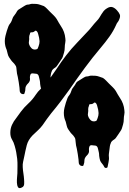

<svg xmlns="http://www.w3.org/2000/svg" viewBox="-20 -747 677 1005"><path d="M8 -506Q2 -532 8.5 -559Q15 -586 24 -609Q27 -617 32.5 -623.5Q38 -630 41 -638Q43 -642 44 -646Q45 -650 47 -654Q49 -659 52.5 -663Q56 -667 59 -672Q64 -678 67 -684.5Q70 -691 76 -696Q88 -704 103 -713Q107 -715 109.5 -717Q112 -719 117 -721Q122 -723 127 -723Q132 -723 137 -725Q140 -726 142.5 -726.5Q145 -727 148 -727Q159 -727 169 -726.5Q179 -726 190 -722Q195 -720 200 -718.5Q205 -717 210 -715Q219 -709 226.5 -701Q234 -693 242 -685Q251 -676 260.5 -667Q270 -658 277 -647Q282 -638 287.5 -628.5Q293 -619 299 -610Q319 -581 322 -546Q324 -535 321.5 -523Q319 -511 319 -500Q319 -484 315 -471Q312 -463 310.5 -456Q309 -449 305 -442Q298 -431 291.5 -421.5Q285 -412 278 -402Q274 -396 268 -392.5Q262 -389 257 -384Q252 -379 251 -374Q247 -365 246 -357Q244 -347 243.5 -337.5Q243 -328 241 -318Q240 -310 241 -302.5Q242 -295 241 -287Q240 -280 239 -273.5Q238 -267 236 -259L234 -249Q233 -244 225 -244Q219 -244 216 -250.5Q213 -257 209 -262Q205 -267 201.5 -271.5Q198 -276 195 -283Q193 -289 192 -295Q191 -301 190 -308Q190 -317 188.5 -324.5Q187 -332 185 -340Q184 -345 182.5 -349.5Q181 -354 178 -357Q174 -361 169 -361Q164 -361 159 -362Q150 -364 144.5 -362Q139 -360 137 -349Q136 -342 137 -334.5Q138 -327 134 -320Q131 -314 126 -309.5Q121 -305 117 -298Q113 -291 113 -285Q113 -279 112 -272Q110 -264 108 -258Q106 -253 98 -254.5Q90 -256 87 -261Q83 -266 83 -274Q83 -282 82 -288Q80 -303 78 -317Q76 -331 73 -345Q68 -362 67 -379Q66 -386 65.5 -393Q65 -400 60 -406Q55 -414 49 -419.5Q43 -425 38 -432Q32 -440 27 -448Q22 -456 20 -466Q18 -471 17.5 -476Q17 -481 15 -486L11 -496Q9 -501 8 -506ZM133 -543Q133 -536 131.5 -529.5Q130 -523 132 -516Q135 -505 144 -495.5Q153 -486 167 -488Q175 -489 177.5 -493.5Q180 -498 182 -505Q187 -518 187 -531Q186 -537 185.5 -543.5Q185 -550 183 -556Q181 -563 179 -571.5Q177 -580 171 -585Q166 -588 162.5 -584.5Q159 -581 154 -579Q153 -578 146 -578Q139 -578 138 -575Q137 -572 136 -567Q135 -565 134 -562Q133 -559 133 -556Q132 -553 132.5 -549.5Q133 -546 133 -543ZM317 -130Q311 -156 317.5 -183Q324 -210 333 -233Q336 -241 341.5 -247.5Q347 -254 350 -262Q352 -266 353 -270Q354 -274 356 -278Q358 -283 361.5 -287Q365 -291 368 -296Q373 -302 376 -308.5Q379 -315 385 -320Q397 -328 412 -337Q416 -339 418.5 -341Q421 -343 426 -345Q431 -347 436 -347Q441 -347 446 -349Q449 -350 451.5 -350.5Q454 -351 457 -351Q468 -351 478 -350.5Q488 -350 499 -346Q504 -344 509 -342.5Q514 -341 519 -339Q528 -333 535.5 -325Q543 -317 551 -309Q560 -300 569.5 -291Q579 -282 586 -271Q591 -262 596.5 -252.5Q602 -243 608 -234Q628 -205 631 -170Q633 -159 630.5 -147Q628 -135 628 -124Q628 -108 624 -95Q621 -87 619.5 -80Q618 -73 614 -66Q607 -55 600.5 -45.5Q594 -36 587 -26Q583 -20 577 -16.5Q571 -13 566 -8Q561 -3 560 2Q556 11 555 19Q553 29 552.5 38.5Q552 48 550 58Q549 66 550 73.5Q551 81 550 89Q549 96 548 102.5Q547 109 545 117L543 127Q542 132 534 132Q528 132 525 125.5Q522 119 518 114Q514 109 510.5 104.5Q507 100 504 93Q502 87 501 81Q500 75 499 68Q499 59 497.5 51.5Q496 44 494 36Q493 31 491.5 26.5Q490 22 487 19Q483 15 478 15Q473 15 468 14Q459 12 453.5 14Q448 16 446 27Q445 34 446 41.5Q447 49 443 56Q440 62 435 66.5Q430 71 426 78Q422 85 422 91Q422 97 421 104Q419 112 417 118Q415 123 407 121.5Q399 120 396 115Q392 110 392 102Q392 94 391 88Q389 73 387 59Q385 45 382 31Q377 14 376 -3Q375 -10 374.5 -17Q374 -24 369 -30Q364 -38 358 -43.5Q352 -49 347 -56Q341 -64 336 -72Q331 -80 329 -90Q327 -95 326.5 -100Q326 -105 324 -110L320 -120Q318 -125 317 -130ZM442 -167Q442 -160 440.5 -153.5Q439 -147 441 -140Q444 -129 453 -119.5Q462 -110 476 -112Q484 -113 486.5 -117.5Q489 -122 491 -129Q496 -142 496 -155Q495 -161 494.5 -167.5Q494 -174 492 -180Q490 -187 488 -195.5Q486 -204 480 -209Q475 -212 471.5 -208.5Q468 -205 463 -203Q462 -202 455 -202Q448 -202 447 -199Q446 -196 445 -191Q444 -189 443 -186Q442 -183 442 -180Q441 -177 441.5 -173.5Q442 -170 442 -167ZM276 -386Q300 -423 326.5 -457.5Q353 -492 384 -524Q397 -538 408.5 -550Q420 -562 433 -576Q448 -591 460 -606.5Q472 -622 487 -638Q495 -646 500.5 -655Q506 -664 511 -672.5Q516 -681 522.5 -689Q529 -697 539 -703Q556 -714 569 -709.5Q582 -705 593 -692Q603 -681 607 -671Q611 -661 604 -645Q601 -637 596 -631Q591 -625 588 -617Q574 -585 552.5 -555Q531 -525 508 -498Q464 -446 423.5 -391Q383 -336 344 -279Q321 -247 297.5 -216Q274 -185 248 -154Q236 -139 225 -123.5Q214 -108 203 -92Q191 -76 177.5 -64Q164 -52 150 -38Q127 -14 120 13.5Q113 41 107 72Q104 86 101 99.5Q98 113 99 128Q100 145 102.5 160.5Q105 176 106 192Q107 202 106.5 215.5Q106 229 95 234Q80 242 74.5 233Q69 224 68.5 209Q68 194 69.5 179.5Q71 165 71 160Q71 140 71.5 122Q72 104 70 84Q68 67 65 50.5Q62 34 57 17Q52 -2 43 -16.5Q34 -31 34 -52Q34 -74 42.5 -93Q51 -112 65 -129Q71 -137 77 -145.5Q83 -154 89 -162Q106 -185 128 -205Q150 -225 167 -251Q178 -268 193.5 -282Q209 -296 222 -313Q236 -330 249.5 -348Q263 -366 276 -386Z"/></svg>

Font: Double Feature
Style: Regular
Weight: 400
Designer: David Shetterly
Foundry: David Shetterly
Version: Version 2.100 1997 initial release